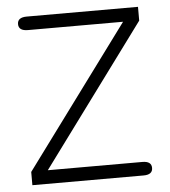

<svg xmlns="http://www.w3.org/2000/svg" viewBox="-48 -675 638 719"><g transform="rotate(-5 271.0 -315.5)"><path d="M44.9 0V-49.8L436.5 -580.1H79.1Q43.9 -580.1 43.9 -605.5Q43.9 -630.9 79.1 -630.9H497.1V-579.1L107.4 -50.8H462.9Q497.1 -50.8 497.1 -25.4Q497.1 0 462.9 0Z"/></g></svg>

Font: Jura
Style: Book
Weight: 400
Version: Version 2.5